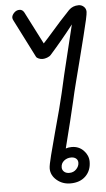

<svg xmlns="http://www.w3.org/2000/svg" viewBox="-63 -994 572 1036"><g transform="rotate(-5 223.5 -476.5)"><path d="M389 -106Q389 -58 358.5 -28Q328 2 276 2Q233 2 202 -24.5Q171 -51 171 -88Q171 -105 185 -159.5Q199 -214 216 -277Q255 -418 271 -488Q290 -575 322 -704L358 -852Q295 -771 230 -698Q223 -690 209.5 -685Q196 -680 185 -680Q174 -680 163.5 -684.5Q153 -689 150 -695L46 -900Q41 -909 41 -916Q41 -929 53.5 -942Q66 -955 83 -955Q99 -955 108 -939L198 -763L220 -787Q309 -889 350 -931Q371 -952 403 -952Q419 -952 431 -941Q443 -930 443 -913Q443 -893 415 -783.5Q387 -674 381 -649L353 -540Q339 -486 328 -436Q308 -349 267 -188Q282 -193 299 -193Q338 -193 363.5 -166.5Q389 -140 389 -106ZM328 -106Q328 -120 318 -128.5Q308 -137 291 -137Q269 -137 252.5 -123.5Q236 -110 236 -88Q236 -74 246.5 -64.5Q257 -55 275 -55Q298 -55 313 -71Q328 -87 328 -106Z"/></g></svg>

Font: Mali
Style: Italic
Weight: 400
Italic angle: -10°
Version: Version 1.000; ttfautohint (v1.6)